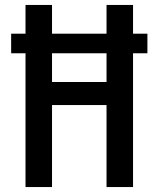

<svg xmlns="http://www.w3.org/2000/svg" viewBox="-20 -755 640 775"><path d="M83 0V-540H25V-619H83V-735H190V-619H410V-735H517V-619H575V-540H517V0H410V-331H190V0ZM410 -424V-540H190V-424Z"/></svg>

Font: Iosevka SS04 Semibold Extended
Style: Regular
Weight: 600
Width: 7
Monospace: yes
Designer: Belleve Invis
Foundry: Belleve Invis
Version: Version 19.0.0; ttfautohint (v1.8.4)